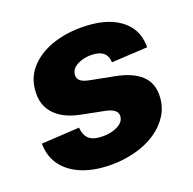

<svg xmlns="http://www.w3.org/2000/svg" viewBox="-104 -649 768 765"><g transform="rotate(-20 280.5 -266.5)"><path d="M243.7 11.2Q173.8 11.2 122.1 -9.3Q70.3 -29.8 41.5 -67.6Q12.7 -105.5 11.2 -156.7Q11.2 -158.2 11.2 -159.7Q11.2 -161.1 11.2 -162.6L171.9 -171.9Q174.3 -138.7 192.6 -122.8Q210.9 -106.9 251.5 -106.9Q273.9 -106.9 294.4 -113Q314.9 -119.1 328.1 -130.6Q341.3 -142.1 342.3 -159.2Q342.8 -174.3 330.3 -184.3Q317.9 -194.3 289.1 -199.7L197.3 -217.8Q127.4 -231.4 91.8 -268.3Q56.2 -305.2 58.1 -359.4Q59.1 -418.5 94 -459.7Q128.9 -501 187 -522.5Q245.1 -543.9 315.4 -543.9Q418 -543.9 475.6 -502.9Q533.2 -461.9 536.1 -393.1Q536.6 -390.1 536.6 -386.7Q536.6 -383.3 536.1 -379.9L384.3 -371.6Q383.3 -399.4 366 -413.3Q348.6 -427.2 314.9 -427.2Q294.4 -427.2 274.7 -421.1Q254.9 -415 241.9 -403.3Q229 -391.6 228.5 -374Q227.5 -359.9 238 -350.1Q248.5 -340.3 275.4 -335L376.5 -315.4Q448.2 -301.8 483.4 -268.8Q518.6 -235.8 517.1 -182.6Q516.1 -137.7 493.9 -101.8Q471.7 -65.9 433.8 -40.5Q396 -15.1 346.9 -2Q297.9 11.2 243.7 11.2Z"/></g></svg>

Font: Inter 20pt ExtraBold
Style: Italic
Weight: 800
Italic angle: -9.3988°
Version: Version 4.001;git-66647c0bb